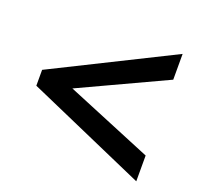

<svg xmlns="http://www.w3.org/2000/svg" viewBox="-96 -726 760 728"><g transform="rotate(20 283.5 -362.0)"><path d="M523 -105 43 -316V-380L523 -619V-515L175 -353L523 -209Z"/></g></svg>

Font: Noto Sans Adlam SemiBold
Style: Regular
Weight: 600
Version: Version 3.001